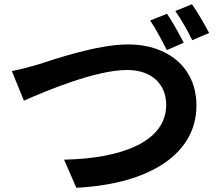

<svg xmlns="http://www.w3.org/2000/svg" viewBox="-20 -869 1040 908"><path d="M36 -533 93 -393C197 -439 433 -538 581 -538C702 -538 766 -467 766 -373C766 -198 553 -119 283 -114L341 19C693 1 909 -144 909 -370C909 -555 767 -659 587 -659C439 -659 236 -588 160 -564C123 -553 73 -540 36 -533ZM770 -804 690 -772C717 -733 748 -673 769 -632L849 -667C830 -704 795 -767 770 -804ZM888 -849 809 -817C836 -779 869 -721 889 -679L969 -713C951 -748 914 -812 888 -849Z"/></svg>

Font: Noto Sans HK
Style: Bold
Weight: 700
Designer: Ryoko NISHIZUKA 西塚涼子 (kana, bopomofo & ideographs); Paul D. Hunt (Latin, Greek & Cyrillic); Sandoll Communications 산돌커뮤니
Foundry: Adobe
Version: Version 2.002;hotconv 1.0.116;makeotfexe 2.5.65601